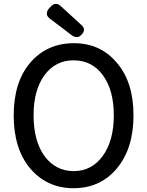

<svg xmlns="http://www.w3.org/2000/svg" viewBox="-20 -952 781 1019"><path d="M370.1 46.9Q229.5 46.9 139.6 -58.6Q52.7 -163.1 52.7 -339.4Q52.7 -515.6 139.6 -618.2Q228.5 -722.7 372.1 -722.7Q513.7 -722.7 600.6 -618.2Q688.5 -515.6 688.5 -339.8Q688.5 -164.1 600.6 -58.6Q512.7 46.9 370.1 46.9ZM215.8 -124Q275.4 -43.9 371.1 -43.9Q466.8 -43.9 525.4 -124.5Q584 -205.1 584 -339.8Q584 -474.6 525.4 -553.7Q467.8 -631.8 370.1 -631.8Q274.4 -631.8 216.3 -553.2Q158.2 -474.6 158.2 -339.8Q158.2 -205.1 215.8 -124ZM414.1 -769.5Q401.4 -754.9 388.2 -754.9Q375 -754.9 361.3 -764.6L244.1 -853.5Q228.5 -865.2 228.5 -879.9Q228.5 -897.5 249 -917Q263.7 -931.6 276.4 -931.6Q289.1 -931.6 299.8 -921.9Q413.1 -819.3 413.1 -818.4Q425.8 -806.6 425.8 -794.4Q425.8 -782.2 414.1 -769.5Z"/></svg>

Font: TaiwanPearl
Style: Regular
Weight: 400
Version: Version 2.102